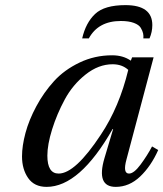

<svg xmlns="http://www.w3.org/2000/svg" viewBox="-20 -718 638 750"><path d="M66 -107Q66 -148 79.5 -198.5Q93 -249 122 -303Q151 -357 191 -401Q231 -445 290.5 -473.5Q350 -502 418 -502Q461 -502 491 -481L496 -494H580L474 -95Q459 -40 484 -40Q503 -40 529 -75Q555 -110 574 -146L598 -132Q570 -69 527.5 -28.5Q485 12 432 12Q355 12 388 -100L422 -214H420Q291 12 162 12Q114 12 90 -22.5Q66 -57 66 -107ZM165 -110Q165 -40 209 -40Q274 -40 374 -192Q446 -300 481 -445Q457 -467 420 -467Q365 -467 314.5 -427Q264 -387 233 -329.5Q202 -272 183.5 -212.5Q165 -153 165 -110ZM575 -620Q575 -593 564 -568H540Q541 -578 539 -587.5Q537 -597 530 -609Q523 -621 503 -628.5Q483 -636 452 -636Q364 -636 327 -568H301Q315 -629 351.5 -663.5Q388 -698 470 -698Q575 -698 575 -620Z"/></svg>

Font: Heuristica
Style: Italic
Weight: 400
Italic angle: -13°
Version: Version 1.0.2